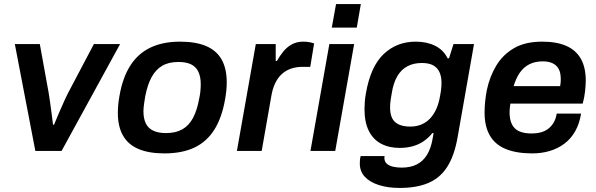

<svg xmlns="http://www.w3.org/2000/svg" viewBox="-20 -743 2933 945"><path d="M154 0 53 -526H176L219 -289Q222 -272 226 -243.5Q230 -215 234 -184.5Q238 -154 241 -129H246Q255 -152 268 -182Q281 -212 294 -241Q307 -270 317 -289L442 -526H571L283 0Z M789 12Q713 12 662 -9.5Q611 -31 585.5 -75.5Q560 -120 560 -188Q560 -207 562 -228Q564 -249 568 -271Q584 -363 622.5 -422Q661 -481 722 -509.5Q783 -538 866 -538Q943 -538 994 -516.5Q1045 -495 1070.5 -450.5Q1096 -406 1096 -337Q1096 -318 1094 -298Q1092 -278 1088 -255Q1072 -163 1034.5 -104Q997 -45 936.5 -16.5Q876 12 789 12ZM797 -88Q845 -88 877.5 -106.5Q910 -125 930 -162.5Q950 -200 960 -256Q964 -274 965.5 -287Q967 -300 967.5 -310Q968 -320 968 -329Q968 -365 956.5 -389.5Q945 -414 921 -426Q897 -438 858 -438Q810 -438 778 -419Q746 -400 726 -363Q706 -326 695 -270Q692 -252 690 -238.5Q688 -225 687 -215Q686 -205 686 -196Q686 -160 697.5 -136Q709 -112 734 -100Q759 -88 797 -88Z M1146 0 1239 -526H1337V-443H1343Q1357 -468 1374.5 -489.5Q1392 -511 1416 -524.5Q1440 -538 1473 -538Q1491 -538 1505 -535Q1519 -532 1526 -529L1507 -414H1469Q1438 -414 1412 -405Q1386 -396 1366.5 -378Q1347 -360 1334 -332.5Q1321 -305 1315 -268L1268 0Z M1613 -607 1634 -723H1756L1736 -607ZM1508 0 1601 -526H1723L1630 0Z M1947 182Q1890 182 1845.5 168Q1801 154 1776 127.5Q1751 101 1751 62Q1751 55 1751.5 46.5Q1752 38 1755 25H1873Q1872 29 1872 31Q1872 33 1872 35Q1872 52 1883.5 62.5Q1895 73 1914.5 77.5Q1934 82 1957 82Q2001 82 2032 66Q2063 50 2082 18.5Q2101 -13 2109 -59Q2111 -68 2112 -76Q2113 -84 2114 -88H2108Q2089 -64 2064.5 -47.5Q2040 -31 2010.5 -23Q1981 -15 1947 -15Q1895 -15 1856 -35.5Q1817 -56 1795.5 -98.5Q1774 -141 1774 -206Q1774 -223 1775.5 -242.5Q1777 -262 1781 -284Q1804 -416 1868.5 -477Q1933 -538 2026 -538Q2081 -538 2122 -517.5Q2163 -497 2183 -456H2190L2212 -526H2313L2232 -66Q2216 24 2181 78.5Q2146 133 2088.5 157.5Q2031 182 1947 182ZM2000 -120Q2029 -120 2053.5 -130Q2078 -140 2096.5 -159.5Q2115 -179 2127.5 -207Q2140 -235 2146 -271Q2149 -287 2150.5 -298Q2152 -309 2152.5 -318Q2153 -327 2153 -335Q2153 -367 2142.5 -389Q2132 -411 2111 -422Q2090 -433 2056 -433Q2016 -433 1985.5 -417Q1955 -401 1935.5 -368Q1916 -335 1908 -283Q1905 -266 1903 -253Q1901 -240 1900.5 -231Q1900 -222 1900 -213Q1900 -182 1910 -161.5Q1920 -141 1942.5 -130.5Q1965 -120 2000 -120Z M2600 12Q2522 12 2469.5 -9.5Q2417 -31 2391 -76Q2365 -121 2365 -189Q2365 -217 2368 -245Q2371 -273 2376 -299Q2390 -366 2422.5 -420Q2455 -474 2510 -506Q2565 -538 2649 -538Q2720 -538 2767.5 -517Q2815 -496 2839 -453.5Q2863 -411 2863 -346Q2863 -323 2859.5 -292.5Q2856 -262 2848 -233H2492Q2490 -221 2489 -210.5Q2488 -200 2488 -190Q2488 -155 2499.5 -131.5Q2511 -108 2535 -97Q2559 -86 2597 -86Q2621 -86 2641.5 -91.5Q2662 -97 2678 -109Q2694 -121 2705 -139.5Q2716 -158 2720 -184H2840Q2832 -134 2811 -97Q2790 -60 2758 -36Q2726 -12 2686 0Q2646 12 2600 12ZM2508 -319H2737Q2739 -329 2739.5 -338Q2740 -347 2740 -354Q2740 -385 2729.5 -404Q2719 -423 2699 -432Q2679 -441 2652 -441Q2614 -441 2586 -427Q2558 -413 2539 -386Q2520 -359 2508 -319Z"/></svg>

Font: Archivo SemiBold SemiBold
Style: Italic
Weight: 600
Italic angle: -10°
Version: Version 2.001